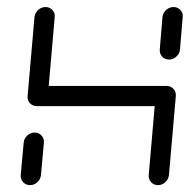

<svg xmlns="http://www.w3.org/2000/svg" viewBox="-20 -539 552 559"><path d="M67.4 0Q55.2 0 47.2 -8.7Q39.3 -17.4 40.4 -29.6L48.9 -123.3Q50 -135.6 59.3 -144.3Q68.5 -153 80.7 -153Q93 -153 100.9 -144.3Q108.9 -135.6 107.8 -123.3L99.3 -29.6Q98.1 -17.4 88.9 -8.7Q79.6 0 67.4 0ZM112.6 -518.5Q124.8 -518.5 132.8 -509.8Q140.7 -501.1 139.3 -489.3L119.3 -259.3Q118.1 -247 108.9 -238.5Q99.6 -230 87.4 -230Q75.2 -230 67.2 -238.5Q59.3 -247 60.4 -259.3L80.4 -489.3Q81.9 -501.5 91.1 -510Q100.4 -518.5 112.6 -518.5ZM460 -230H87.4L92.2 -288.9H464.8ZM464.8 -288.9Q477 -288.9 485 -280.2Q493 -271.5 491.9 -259.3L471.9 -29.6Q470.7 -17.4 461.5 -8.7Q452.2 0 440 0Q427.8 0 419.8 -8.7Q411.9 -17.4 413 -29.6L433 -259.3Q434.1 -271.5 443.5 -280.2Q453 -288.9 464.8 -288.9ZM471.9 -365.6Q460 -365.6 452 -374.3Q444.1 -383 445.2 -395.2L453 -489.3Q454.4 -501.5 463.7 -510Q473 -518.5 485.2 -518.5Q497.4 -518.5 505.4 -509.8Q513.3 -501.1 511.9 -489.3L504.1 -395.2Q503 -383 493.5 -374.3Q484.1 -365.6 471.9 -365.6Z"/></svg>

Font: 26F Galaxy Sans Medium
Style: Italic
Weight: 500
Italic angle: -5°
Designer: C₂₉H₂₅N₃O₅
Version: Version 1.200